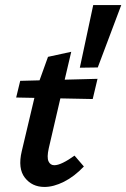

<svg xmlns="http://www.w3.org/2000/svg" viewBox="-20 -731 500 760"><path d="M156 9Q107 9 78.5 -27.5Q50 -64 66 -132L125 -381L170 -506L262 -526L231 -394L226 -372L173 -144Q165 -108 172 -92.5Q179 -77 195 -77Q209 -77 229.5 -87Q250 -97 275 -115L312 -72Q274 -32 233 -11.5Q192 9 156 9ZM44 -345 60 -411 366 -419 347 -339ZM367 -464 296 -463 349 -711H460Z"/></svg>

Font: Ysabeau Office
Style: Bold Italic
Weight: 700
Italic angle: -12°
Designer: Christian Thalmann (Catharsis Fonts)
Version: Version 2.001;gftools[0.9.30]; featfreeze: tnum,lnum,ss02